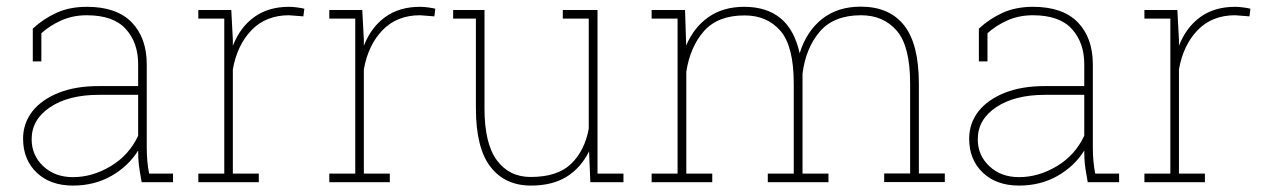

<svg xmlns="http://www.w3.org/2000/svg" viewBox="-20 -559 3889 589"><path d="M203.6 10.3Q134.3 10.3 92.5 -29.5Q50.8 -69.3 50.8 -133.8Q50.8 -180.7 79.6 -217.8Q108.4 -253.9 160.2 -274.4Q211.9 -294.9 282.2 -294.9H403.8V-362.3Q403.8 -428.2 365.7 -470.2Q327.6 -512.2 246.1 -512.2Q203.1 -512.2 167.5 -496.1Q131.8 -480 106.9 -457V-370.6H80.6V-471.2Q113.3 -501.5 153.6 -519.8Q193.8 -538.1 246.6 -538.1Q337.9 -538.1 384 -490.5Q430.2 -442.9 430.2 -361.3V-106.4Q430.2 -85.9 431.9 -65.9Q433.6 -45.9 437.5 -26.4H510.7V0H414.6Q408.2 -34.7 406 -53Q403.8 -71.3 403.8 -97.2Q374 -49.3 322 -19.5Q270 10.3 203.6 10.3ZM203.6 -15.6Q263.7 -15.6 319.8 -49.3Q376 -83 403.8 -142.6V-268.1H283.7Q190.4 -268.1 133.8 -230.2Q77.1 -192.4 77.1 -131.8Q77.1 -82.5 112.8 -49.1Q148.4 -15.6 203.6 -15.6Z M773.9 -26.4V0H588.4V-26.4H668V-502H588.4V-528.3H689.5L694.3 -436.5V-418.5Q716.3 -475.1 759.8 -506.6Q803.2 -538.1 866.7 -538.1Q877.9 -538.1 892.3 -536.1Q906.7 -534.2 913.6 -532.2L910.6 -508.8L866.7 -512.2Q795.9 -512.2 751.7 -466.6Q707.5 -420.9 694.3 -346.2V-26.4Z M1175.8 -26.4V0H990.2V-26.4H1069.8V-502H990.2V-528.3H1091.3L1096.2 -436.5V-418.5Q1118.2 -475.1 1161.6 -506.6Q1205.1 -538.1 1268.6 -538.1Q1279.8 -538.1 1294.2 -536.1Q1308.6 -534.2 1315.4 -532.2L1312.5 -508.8L1268.6 -512.2Q1197.8 -512.2 1153.6 -466.6Q1109.4 -420.9 1096.2 -346.2V-26.4Z M1608.9 10.3Q1528.8 10.3 1484.4 -47.6Q1439.9 -105.5 1439.9 -227.1V-502H1370.1V-528.3H1466.3V-226.1Q1466.3 -118.7 1504.2 -67.4Q1542 -16.1 1607.9 -16.1Q1690.4 -16.1 1732.2 -56.6Q1773.9 -97.2 1786.1 -164.1V-502H1706.5V-528.3H1813V-26.4H1892.6V0H1791L1787.1 -94.7Q1762.2 -44.4 1718.5 -17.1Q1674.8 10.3 1608.9 10.3Z M2165 -26.4V0H1979V-26.4H2058.6V-502H1979V-528.3H2081.5L2085 -419.4Q2108.9 -475.6 2153.8 -506.8Q2198.7 -538.1 2263.2 -538.1Q2331.5 -538.1 2374.3 -503.2Q2417 -468.3 2433.1 -395.5Q2454.1 -462.9 2501.7 -500.7Q2549.3 -538.6 2620.6 -538.6Q2708 -538.6 2753.4 -481.4Q2798.8 -424.3 2798.8 -301.8V-26.9H2878.4V-0.5H2692.4V-26.9H2772V-302.7Q2772 -417.5 2731 -464.8Q2689.9 -512.2 2621.6 -512.2Q2537.6 -512.2 2494.6 -461.7Q2451.7 -411.1 2441.9 -333V-26.4H2521.5V0H2335.4V-26.4H2415V-302.2Q2415 -417.5 2374 -464.6Q2333 -511.7 2264.2 -511.7Q2182.1 -511.7 2139.6 -463.6Q2097.2 -415.5 2085.4 -338.9V-26.4Z M3106 10.3Q3036.6 10.3 2994.9 -29.5Q2953.1 -69.3 2953.1 -133.8Q2953.1 -180.7 2981.9 -217.8Q3010.7 -253.9 3062.5 -274.4Q3114.3 -294.9 3184.6 -294.9H3306.2V-362.3Q3306.2 -428.2 3268.1 -470.2Q3230 -512.2 3148.4 -512.2Q3105.5 -512.2 3069.8 -496.1Q3034.2 -480 3009.3 -457V-370.6H2982.9V-471.2Q3015.6 -501.5 3055.9 -519.8Q3096.2 -538.1 3148.9 -538.1Q3240.2 -538.1 3286.4 -490.5Q3332.5 -442.9 3332.5 -361.3V-106.4Q3332.5 -85.9 3334.2 -65.9Q3335.9 -45.9 3339.8 -26.4H3413.1V0H3316.9Q3310.5 -34.7 3308.3 -53Q3306.2 -71.3 3306.2 -97.2Q3276.4 -49.3 3224.4 -19.5Q3172.4 10.3 3106 10.3ZM3106 -15.6Q3166 -15.6 3222.2 -49.3Q3278.3 -83 3306.2 -142.6V-268.1H3186Q3092.8 -268.1 3036.1 -230.2Q2979.5 -192.4 2979.5 -131.8Q2979.5 -82.5 3015.1 -49.1Q3050.8 -15.6 3106 -15.6Z M3676.3 -26.4V0H3490.7V-26.4H3570.3V-502H3490.7V-528.3H3591.8L3596.7 -436.5V-418.5Q3618.7 -475.1 3662.1 -506.6Q3705.6 -538.1 3769 -538.1Q3780.3 -538.1 3794.7 -536.1Q3809.1 -534.2 3815.9 -532.2L3813 -508.8L3769 -512.2Q3698.2 -512.2 3654.1 -466.6Q3609.9 -420.9 3596.7 -346.2V-26.4Z"/></svg>

Font: Hanuman Thin
Style: Regular
Weight: 100
Designer: Danh Hong
Version: Version 8.002; ttfautohint (v1.8.3)